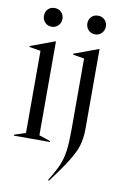

<svg xmlns="http://www.w3.org/2000/svg" viewBox="-97 -747 632 1002"><g transform="rotate(10 218.5 -246.5)"><path d="M15 -5 75 -25V-460L15 -470V-475L145 -523H146V-25L206 -5V0H15ZM61 -644Q61 -665 74.5 -679Q88 -693 110 -693Q131 -693 145 -679Q159 -665 159 -644Q159 -623 145 -608.5Q131 -594 110 -594Q89 -594 75 -608.5Q61 -623 61 -644ZM231 197 250 165Q272 127 283.5 97Q295 67 300.5 26.5Q306 -14 306 -79V-460L246 -470V-475L376 -523H377V-99Q377 -29 352 23.5Q327 76 275 147L236 200ZM291 -644Q291 -665 304.5 -679Q318 -693 340 -693Q361 -693 375 -679Q389 -665 389 -644Q389 -623 375 -608.5Q361 -594 340 -594Q319 -594 305 -608.5Q291 -623 291 -644Z"/></g></svg>

Font: Nyght Serif Light
Style: Regular
Weight: 300
Designer: Maksym Kobuzan
Version: Version 0.410